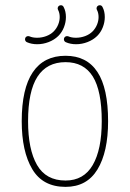

<svg xmlns="http://www.w3.org/2000/svg" viewBox="-20 -712 499 738"><path d="M371.1 -246.1Q371.1 -362.8 336.7 -418Q302.2 -473.1 231.9 -473.1Q160.2 -473.1 124 -417.2Q87.9 -361.3 87.9 -246.1Q87.9 -137.7 122.3 -77.9Q156.7 -18.1 231.9 -18.1Q301.8 -18.1 336.4 -77.6Q371.1 -137.2 371.1 -246.1ZM63.5 -246.1Q63.5 -371.6 106.2 -434.6Q148.9 -497.6 231.9 -497.6Q313.5 -497.6 354.5 -435.3Q395.5 -373 395.5 -246.1Q395.5 -127.9 354.7 -60.8Q314 6.3 231.9 6.3Q144.5 6.3 104 -61.8Q63.5 -129.9 63.5 -246.1ZM351.1 -679.7Q351.1 -685.1 354.7 -688.5Q358.4 -691.9 363.3 -691.9Q370.6 -691.9 374 -685.1Q382.8 -668.5 382.8 -646.5Q382.8 -626.5 375.2 -607.2Q367.7 -587.9 353.5 -573.7Q337.9 -558.6 316.4 -550.3Q294.9 -542 272.5 -542Q250.5 -542 232.9 -549.8Q229.5 -551.3 227.5 -554.4Q225.6 -557.6 225.6 -561Q225.6 -566.4 229.2 -569.8Q232.9 -573.2 237.8 -573.2Q240.2 -572.8 242.7 -572.3Q254.9 -566.9 272 -566.9Q290 -566.9 307.1 -573.2Q324.2 -579.6 335.9 -591.3Q347.2 -603 353 -617.4Q358.9 -631.8 358.9 -646.5Q358.9 -662.1 352.5 -674.3Q351.1 -677.2 351.1 -679.7ZM201.7 -679.7Q201.7 -685.1 205.3 -688.5Q209 -691.9 213.9 -691.9Q221.2 -691.9 224.6 -685.1Q233.4 -668.5 233.4 -646.5Q233.4 -626.5 225.8 -607.2Q218.3 -587.9 204.1 -573.7Q188.5 -558.6 167 -550.3Q145.5 -542 123 -542Q101.1 -542 83.5 -549.8Q80.1 -551.3 78.1 -554.4Q76.2 -557.6 76.2 -561Q76.2 -566.4 79.6 -569.8Q83 -573.2 88.4 -573.2Q90.8 -572.8 93.3 -572.3Q105.5 -566.9 122.6 -566.9Q140.6 -566.9 157.7 -573.2Q174.8 -579.6 186.5 -591.3Q197.8 -603 203.6 -617.4Q209.5 -631.8 209.5 -646.5Q209.5 -662.1 203.1 -674.3Q201.7 -677.2 201.7 -679.7Z"/></svg>

Font: Velvelyne Light
Style: Regular
Weight: 200
Designer: Manon Van der Borght et Mariel Nils
Foundry: Velvetyne
Version: Version 1.070